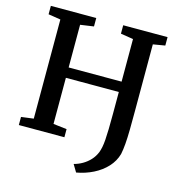

<svg xmlns="http://www.w3.org/2000/svg" viewBox="-131 -856 1070 1156"><g transform="rotate(15 404.0 -278.0)"><path d="M449 187 421.5 141Q450 133.5 475.2 118.8Q500.5 104 520.5 82.5Q540.5 61 552.5 32Q558.5 15.5 562.2 -3.2Q566 -22 568 -49Q570 -76 571 -115.8Q572 -155.5 572 -213V-348H242V-60.5L326 -50.5V0H42V-50.5L119 -60.5V-678.5L42.5 -690.5V-743H325.5V-690.5L242 -678.5V-412.5H572V-678L493.5 -690.5V-743H770V-690.5L695.5 -678V-262.5Q695.5 -195.5 694.8 -145.2Q694 -95 691 -57.5Q688 -20 682 9Q669 55.5 635.2 92Q601.5 128.5 553.2 152.8Q505 177 449 187Z"/></g></svg>

Font: Merriweather 28pt SemiBold
Style: Regular
Weight: 600
Version: Version 2.100